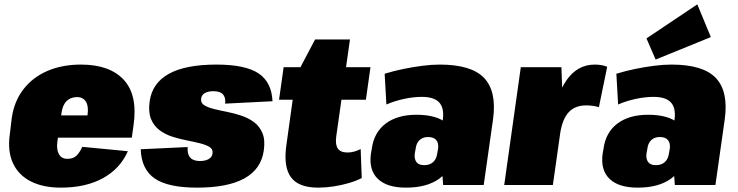

<svg xmlns="http://www.w3.org/2000/svg" viewBox="-20 -848 3381 880"><path d="M259 12Q177 12 120.5 -17Q64 -46 39 -101Q14 -156 25 -232L34 -308Q45 -384 87.5 -439Q130 -494 197.5 -523Q265 -552 351 -552Q483 -552 547.5 -482Q612 -412 592 -273L584 -217H206L220 -319H423L376 -283L381 -319Q387 -360 374 -381.5Q361 -403 333 -403Q304 -403 285.5 -385Q267 -367 262 -331L243 -199Q238 -163 250 -141.5Q262 -120 289 -120Q316 -120 331 -135Q346 -150 357 -175L566 -155Q531 -75 452 -31.5Q373 12 259 12Z M883 12Q750 12 689 -30Q628 -72 625 -164L840 -174Q838 -141 852 -125.5Q866 -110 896 -110Q921 -110 936.5 -119Q952 -128 954 -144Q957 -164 941 -174Q925 -184 897.5 -191Q870 -198 836.5 -204.5Q803 -211 770 -221.5Q737 -232 711 -251.5Q685 -271 672 -303Q659 -335 666 -384Q678 -468 754.5 -510Q831 -552 972 -552Q1104 -552 1164.5 -512Q1225 -472 1229 -384L1012 -373Q1015 -401 1002 -415.5Q989 -430 958 -430Q934 -430 919 -421.5Q904 -413 902 -397Q899 -377 915 -366.5Q931 -356 958.5 -349Q986 -342 1019.5 -335.5Q1053 -329 1086 -318Q1119 -307 1144.5 -288Q1170 -269 1183 -237.5Q1196 -206 1189 -158Q1177 -73 1100.5 -30.5Q1024 12 883 12Z M1438 12Q1349 12 1314 -35Q1279 -82 1292 -179L1337 -502L1424 -667H1584L1521 -222Q1516 -185 1528.5 -167Q1541 -149 1573 -149Q1587 -149 1602.5 -153Q1618 -157 1633 -165L1638 -32Q1613 -19 1579 -9Q1545 1 1508.5 6.5Q1472 12 1438 12ZM1280 -540H1678L1657 -391H1259Z M1996 -208 2010 -303Q2016 -354 1992.5 -379Q1969 -404 1913 -404Q1875 -404 1831 -394.5Q1787 -385 1751 -369L1743 -510Q1785 -523 1829 -532Q1873 -541 1916 -546.5Q1959 -552 1995 -552Q2141 -552 2199 -490.5Q2257 -429 2240 -303L2197 0H2011ZM1841 12Q1753 12 1711.5 -28.5Q1670 -69 1680 -143L1684 -166Q1694 -241 1747.5 -281.5Q1801 -322 1889 -322Q1983 -322 2028 -282Q2073 -242 2063 -167L2059 -144Q2049 -69 1992.5 -28.5Q1936 12 1841 12ZM1924 -91Q1950 -91 1965.5 -105.5Q1981 -120 1984 -145L1988 -167Q1991 -193 1979 -206.5Q1967 -220 1942 -220Q1918 -220 1903 -206Q1888 -192 1885 -166L1881 -144Q1878 -120 1888.5 -105.5Q1899 -91 1924 -91Z M2367 -540H2553L2561 -332L2514 0H2291ZM2508 -274Q2527 -410 2577 -481Q2627 -552 2706 -552Q2722 -552 2736.5 -549.5Q2751 -547 2763 -542L2725 -357Q2696 -365 2667 -365Q2615 -365 2586 -333Q2557 -301 2547 -234Z M3058 -208 3072 -303Q3078 -354 3054.5 -379Q3031 -404 2975 -404Q2937 -404 2893 -394.5Q2849 -385 2813 -369L2805 -510Q2847 -523 2891 -532Q2935 -541 2978 -546.5Q3021 -552 3057 -552Q3203 -552 3261 -490.5Q3319 -429 3302 -303L3259 0H3073ZM2903 12Q2815 12 2773.5 -28.5Q2732 -69 2742 -143L2746 -166Q2756 -241 2809.5 -281.5Q2863 -322 2951 -322Q3045 -322 3090 -282Q3135 -242 3125 -167L3121 -144Q3111 -69 3054.5 -28.5Q2998 12 2903 12ZM2986 -91Q3012 -91 3027.5 -105.5Q3043 -120 3046 -145L3050 -167Q3053 -193 3041 -206.5Q3029 -220 3004 -220Q2980 -220 2965 -206Q2950 -192 2947 -166L2943 -144Q2940 -120 2950.5 -105.5Q2961 -91 2986 -91ZM3238 -678 2985 -575 2943 -672 3176 -828Z"/></svg>

Font: Pathway Extreme Condensed Black
Style: Italic
Weight: 900
Width: 3
Italic angle: -8°
Version: Version 1.001;gftools[0.9.26]